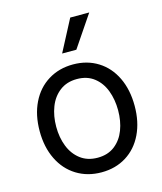

<svg xmlns="http://www.w3.org/2000/svg" viewBox="-115 -848 797 942"><g transform="rotate(-15 283.5 -376.5)"><path d="M42 -262.7Q42 -344.7 72.3 -406.7Q102.5 -468.8 157.7 -502.9Q212.9 -537.1 284.2 -537.1Q355.5 -537.1 410.2 -502.9Q464.8 -468.8 494.6 -406.7Q524.4 -344.7 524.4 -262.7Q524.4 -181.6 494.6 -119.6Q464.8 -57.6 410.2 -23.4Q355.5 10.7 284.2 10.7Q212.9 10.7 157.7 -23.4Q102.5 -57.6 72.3 -119.6Q42 -181.6 42 -262.7ZM440.4 -262.7Q440.4 -317.4 423.3 -362.8Q406.2 -408.2 371.1 -435.5Q335.9 -462.9 284.2 -462.9Q232.4 -462.9 196.8 -435.5Q161.1 -408.2 143.6 -362.8Q126 -317.4 126 -262.7Q126 -208 143.6 -163.1Q161.1 -118.2 196.8 -90.8Q232.4 -63.5 284.2 -63.5Q335.9 -63.5 371.1 -90.8Q406.2 -118.2 423.3 -163.1Q440.4 -208 440.4 -262.7ZM331.1 -762.7H427.7L319.3 -602.5H247.1Z"/></g></svg>

Font: WEMIX Pretendard Variable
Style: Regular
Weight: 400
Designer: Base glyphs from Inter by Rasmus Andersson; Hangeul glyphs from Noto Sans CJK(Source Han Sans) by Jang Soo-young and Kan
Foundry: Kil Hyung-jin
Version: Version 1.000;Glyphs 3.2 (3208)